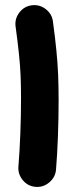

<svg xmlns="http://www.w3.org/2000/svg" viewBox="-20 -664 283 758"><path d="M41.5 -559.6Q37.6 -589.8 56.4 -614.5Q75.2 -639.2 105.5 -643.1Q135.7 -647 160.4 -628.2Q185.1 -609.4 189 -579.1Q197.8 -514.2 202.6 -464.8Q207.5 -415.5 209.5 -369.4Q211.4 -323.2 211.4 -267.6Q211.4 -196.8 208.7 -125.7Q206.1 -54.7 201.2 5.4Q198.7 35.6 174.8 55.9Q150.9 76.2 120.6 73.7Q89.8 71.3 70.1 47.4Q50.3 23.4 52.7 -6.3Q57.6 -66.9 60.3 -137Q63 -207 63 -274.9Q63 -325.2 61.3 -365.2Q59.6 -405.3 54.9 -450.2Q50.3 -495.1 41.5 -559.6Z"/></svg>

Font: Mikhak-DS2-FD ExtraBold
Style: Regular
Weight: 800
Designer: Amin Abedi
Version: Version 3.2